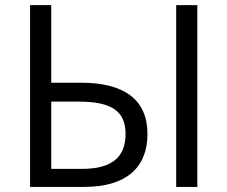

<svg xmlns="http://www.w3.org/2000/svg" viewBox="-20 -734 893 754"><path d="M98.1 0V-713.9H181.2V-409.2H297.9C467.8 -409.2 559.1 -342.8 559.1 -208C559.1 -73.7 473.1 0 311 0ZM671.9 -713.9H754.9V0H671.9ZM181.2 -335V-70.8H301.8C419.4 -70.8 473.1 -116.7 473.1 -208C473.1 -297.4 418.5 -335 288.1 -335Z"/></svg>

Font: OpenSansEmoji
Style: Regular
Weight: 400
Foundry: MorbZ
Version: Version 1.000;PS 001.000;hotconv 1.0.70;makeotf.lib2.5.58329